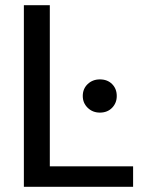

<svg xmlns="http://www.w3.org/2000/svg" viewBox="-20 -720 576 740"><path d="M72 0V-700H172V-79H493V0ZM365 -286Q337 -286 318 -304.5Q299 -323 299 -350Q299 -378 318 -396Q337 -414 365 -414Q394 -414 412 -396Q430 -378 430 -350Q430 -323 412 -304.5Q394 -286 365 -286Z"/></svg>

Font: DMSans_18ptMedium
Style: Regular
Weight: 500
Designer: Colophon Foundry, Jonny Pinhorn
Foundry: Colophon Foundry
Version: Version 4.004;gftools[0.9.30]